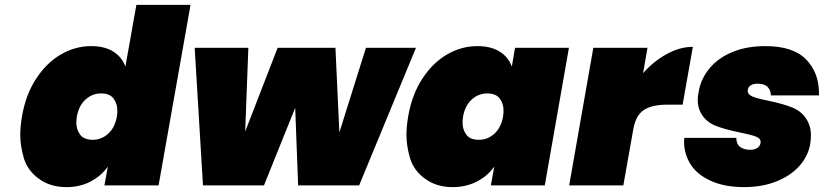

<svg xmlns="http://www.w3.org/2000/svg" viewBox="-20 -760 3377 787"><path d="M70 -282Q85 -371 127.5 -436.5Q170 -502 229 -536.5Q288 -571 354 -571Q409 -571 444.5 -548.5Q480 -526 494 -487L539 -740H761L630 0H408L422 -77Q394 -38 350.5 -15.5Q307 7 252 7Q186 7 139 -27.5Q92 -62 77.5 -112.5Q63 -163 63 -206Q63 -241 70 -282ZM459 -282Q461 -296 461 -307Q461 -335 445.5 -356Q430 -377 394 -377Q358 -377 330.5 -352Q303 -327 295 -282Q293 -268 293 -257Q293 -229 308.5 -208Q324 -187 360 -187Q396 -187 423.5 -212Q451 -237 459 -282Z M1685 -564 1452 0H1202L1190 -318L1062 0H812L778 -564H998L985 -221L1118 -564H1355L1371 -217L1480 -564Z M1653 -282Q1668 -371 1710.5 -436.5Q1753 -502 1812 -536.5Q1871 -571 1937 -571Q1992 -571 2028 -548.5Q2064 -526 2078 -487L2091 -564H2312L2213 0H1992L2006 -77Q1978 -38 1934 -15.5Q1890 7 1835 7Q1769 7 1722 -27.5Q1675 -62 1660.5 -112.5Q1646 -163 1646 -206Q1646 -241 1653 -282ZM2042 -282Q2044 -296 2044 -307Q2044 -335 2028.5 -356Q2013 -377 1977 -377Q1941 -377 1913.5 -352Q1886 -327 1878 -282Q1876 -268 1876 -257Q1876 -229 1891.5 -208Q1907 -187 1943 -187Q1979 -187 2006.5 -212Q2034 -237 2042 -282Z M2616 -460Q2659 -509 2713 -538.5Q2767 -568 2820 -568L2778 -331H2715Q2652 -331 2619 -309Q2586 -287 2576 -231L2535 0H2313L2412 -564H2634Z M3030 7Q2950 7 2893 -19Q2836 -45 2810 -87.5Q2784 -130 2784 -178Q2784 -186 2785 -195H2998Q2998 -170 3013.5 -158Q3029 -146 3056 -146Q3073 -146 3084 -153.5Q3095 -161 3097 -172Q3098 -175 3098 -178Q3098 -192 3080 -199.5Q3062 -207 3013 -217Q2954 -229 2917 -243Q2880 -257 2860 -285.5Q2840 -314 2840 -349Q2840 -366 2844 -385Q2853 -437 2888 -479.5Q2923 -522 2981.5 -546.5Q3040 -571 3117 -571Q3231 -571 3284 -516.5Q3337 -462 3337 -378Q3337 -374 3337 -369H3140Q3139 -392 3125.5 -404.5Q3112 -417 3085 -417Q3068 -417 3057.5 -410.5Q3047 -404 3045 -391Q3045 -389 3045 -387Q3045 -373 3063 -365Q3081 -357 3125 -348Q3184 -336 3223.5 -321Q3263 -306 3283.5 -275Q3304 -244 3304 -206Q3304 -189 3301 -169Q3292 -119 3256 -79Q3220 -39 3161.5 -16Q3103 7 3030 7Z"/></svg>

Font: Fz Poppins Black
Style: Italic
Weight: 900
Italic angle: -10°
Designer: Ninad Kale (Devanagari), Jonny Pinhorn (Latin)
Foundry: Indian Type Foundry
Version: Vit hóa bi Vntype.Com & FontZin.Com